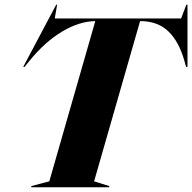

<svg xmlns="http://www.w3.org/2000/svg" viewBox="-20 -790 811 810"><path d="M217 -770H221L211 -712H744L766 -770H771V-508H765L758 -533Q735 -615 690 -658Q645 -701 571 -701L377 -25L441 -5V0H112V-5L188 -25L382 -701Q314 -700 241.5 -656.5Q169 -613 104 -533L84 -508H78Z"/></svg>

Font: Nyght Serif Dark Italic
Style: Regular
Weight: 800
Italic angle: -16°
Designer: Maksym Kobuzan
Version: Version 0.400